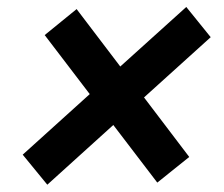

<svg xmlns="http://www.w3.org/2000/svg" viewBox="-20 -604 626 537"><path d="M112.3 -87.4 296.9 -254.4 419.9 -93.3 509.3 -165 382.8 -331.5 569.3 -500 501 -584.5 316.4 -418 194.3 -578.6 105 -505.9 231 -340.8 43.5 -171.4Z"/></svg>

Font: Cascadia Code SemiBold
Style: Italic
Weight: 600
Italic angle: -10°
Monospace: yes
Designer: Aaron Bell
Foundry: Saja Typeworks
Version: Version 2404.023